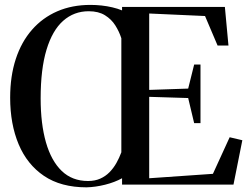

<svg xmlns="http://www.w3.org/2000/svg" viewBox="-20 -772 1050 803"><path d="M490.5 -26.5Q459.5 -9.5 419.5 0.5Q379.5 10.5 342 11.5Q235 11.5 164.2 -36.2Q93.5 -84 58 -168.5Q22.5 -253 22.5 -363.5Q22.5 -453.5 46 -525.2Q69.5 -597 113.8 -647.5Q158 -698 219.8 -724.8Q281.5 -751.5 358 -751.5Q381 -751.5 404.5 -749Q428 -746.5 450.2 -741.2Q472.5 -736 490.5 -728.5V-743H920.5L935.5 -581.5H890L837.5 -705L604 -715.5V-396L767 -401.5L792 -502H818.5V-257H792L767 -362L604 -367V-26.5L870.5 -45L940.5 -198L993.5 -185.5L956.5 0H490.5ZM348 -15Q377 -15 399 -24.8Q421 -34.5 437.8 -51.5Q454.5 -68.5 466.8 -90.2Q479 -112 487.5 -135V-612Q478.5 -640 462.2 -665.8Q446 -691.5 419 -708.2Q392 -725 351 -725Q289.5 -725 244.2 -685Q199 -645 174.5 -564Q150 -483 150 -360.5Q150 -254 172.2 -176.5Q194.5 -99 238.2 -57Q282 -15 348 -15Z"/></svg>

Font: Merriweather 144pt Medium
Style: Regular
Weight: 500
Version: Version 2.100